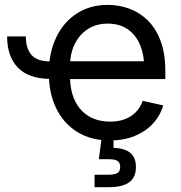

<svg xmlns="http://www.w3.org/2000/svg" viewBox="-20 -567 747 791"><path d="M187 -242.2Q98.6 -242.2 54 -288.3Q9.3 -334.5 9.3 -417H86.4Q86.4 -367.2 109.9 -340.6Q133.3 -314 187 -314ZM433.1 11.7Q355 11.7 298.3 -23.4Q241.7 -58.6 211.4 -121.1Q181.2 -183.6 181.2 -266.1Q181.2 -348.6 211.2 -412.1Q241.2 -475.6 296.1 -511.2Q351.1 -546.9 423.8 -546.9Q469.7 -546.9 512.2 -531.5Q554.7 -516.1 588.4 -483.2Q622.1 -450.2 641.6 -398.4Q661.1 -346.7 661.1 -274.9V-241.2H237.3V-314.5H613.8L574.2 -288.1Q574.2 -341.3 556.9 -382.3Q539.6 -423.3 506.1 -446.5Q472.7 -469.7 423.8 -469.7Q375.5 -469.7 340.6 -446.3Q305.7 -422.9 287.1 -384Q268.6 -345.2 268.6 -298.8V-252.9Q268.6 -193.8 288.8 -151.9Q309.1 -109.9 346.4 -87.9Q383.8 -65.9 433.6 -65.9Q466.8 -65.9 493.4 -75.7Q520 -85.4 539.1 -104.5Q558.1 -123.5 567.9 -151.4L652.3 -132.8Q640.1 -90.3 609.9 -57.6Q579.6 -24.9 534.4 -6.6Q489.3 11.7 433.1 11.7ZM369.6 204.1V152.8H426.8Q453.1 152.8 464.1 145.5Q475.1 138.2 475.1 120.6Q475.1 103 464.1 95.9Q453.1 88.9 426.8 88.9H387.2L401.9 -23.4H447.8V0V42Q494.6 43.9 517.3 63.2Q540 82.5 540 121.1Q540 164.1 512.2 184.1Q484.4 204.1 427.2 204.1Z"/></svg>

Font: Inter 18pt
Style: Regular
Weight: 400
Designer: Rasmus Andersson
Foundry: rsms
Version: Version 4.001;git-66647c0bb